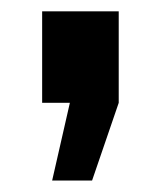

<svg xmlns="http://www.w3.org/2000/svg" viewBox="-20 -183 283 338"><path d="M71.8 134.8 103 -2H54.2V-163.1H189V-2L142.1 134.8Z"/></svg>

Font: Raleway-v4020 ExtraBold
Style: Regular
Weight: 800
Designer: Matt McInerney, Pablo Impallari, Rodrigo Fuenzalida
Foundry: Matt McInerney, Pablo Impallari, Rodrigo Fuenzalida
Version: Version 4.020;PS 004.020;hotconv 1.0.88;makeotf.lib2.5.64775